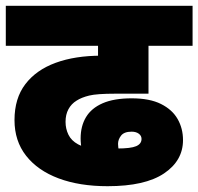

<svg xmlns="http://www.w3.org/2000/svg" viewBox="-20 -642 684 662"><path d="M351 0Q254 0 182 -27Q110 -54 70 -105Q30 -156 30 -228Q30 -303 67.5 -352Q105 -401 172 -425.5Q239 -450 329 -450H348L318 -409V-484H0V-622H644V-484H492V-319H378Q314 -319 287.5 -312.5Q261 -306 244 -295Q226 -284 216 -265.5Q206 -247 206 -222Q206 -198 216 -177.5Q226 -157 249 -144.5Q272 -132 311 -131Q318 -130 341 -130Q364 -130 384 -130Q431 -130 449.5 -138Q468 -146 468 -163Q468 -174 458.5 -181Q449 -188 434 -188Q408 -188 397.5 -174.5Q387 -161 387 -146Q387 -121 401 -95.5Q415 -70 440 -41L314 -21Q292 -50 275 -87Q258 -124 258 -165Q258 -207 276.5 -238Q295 -269 334 -286Q373 -303 434 -303Q496 -303 535 -283.5Q574 -264 592.5 -231.5Q611 -199 611 -159Q611 -88 545.5 -44Q480 0 351 0Z"/></svg>

Font: Noto Sans Devanagari Black
Style: Regular
Weight: 900
Version: Version 2.003